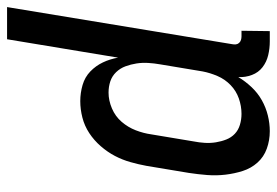

<svg xmlns="http://www.w3.org/2000/svg" viewBox="-140 -635 783 543"><g transform="rotate(-90 251.5 -363.5)"><path d="M152 8Q126 8 102.5 -0.5Q79 -9 63 -27Q47 -45 39.5 -68.5Q32 -92 29 -117.5Q26 -143 28 -169Q30 -195 34 -221L54 -341Q58 -363 64.5 -386Q71 -409 82 -430Q93 -451 109.5 -470Q126 -489 146.5 -502.5Q167 -516 190.5 -522Q214 -528 237 -528Q260 -528 282.5 -521.5Q305 -515 321 -499.5Q337 -484 346.5 -464Q356 -444 360 -421L412 -735H503L398 -98Q397 -93 397.5 -88Q398 -83 401.5 -79Q405 -75 410 -73.5Q415 -72 420 -72H436L435 8H406Q386 8 367 3.5Q348 -1 333 -12.5Q318 -24 311 -42.5Q304 -61 305 -81Q293 -61 276.5 -43.5Q260 -26 239.5 -14.5Q219 -3 196.5 2.5Q174 8 152 8ZM201 -72Q223 -72 244.5 -79.5Q266 -87 282.5 -103Q299 -119 308 -140Q317 -161 321 -182L341 -302Q344 -319 345 -336Q346 -353 343.5 -369Q341 -385 335.5 -400Q330 -415 319 -426.5Q308 -438 293 -443Q278 -448 261 -448Q239 -448 216.5 -438.5Q194 -429 178.5 -411Q163 -393 154.5 -371Q146 -349 143 -327L123 -207Q120 -192 119 -176Q118 -160 120.5 -144.5Q123 -129 128.5 -115Q134 -101 144.5 -91Q155 -81 170 -76.5Q185 -72 201 -72Z"/></g></svg>

Font: Iosevka Curly Medium
Style: Italic
Weight: 500
Italic angle: -9°
Monospace: yes
Designer: Belleve Invis
Foundry: Belleve Invis
Version: Version 22.1.2; ttfautohint (v1.8.4)